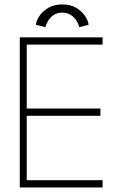

<svg xmlns="http://www.w3.org/2000/svg" viewBox="-20 -824 558 844"><path d="M67 -660H431V-628H97.5V-347H421.5V-315H97.5V-32H431V0H67ZM180 -704.5 137.5 -715Q139.5 -732.5 153.2 -753.5Q167 -774.5 192.2 -789.5Q217.5 -804.5 253.5 -804.5Q289.5 -804.5 314.5 -789.8Q339.5 -775 353.5 -754.2Q367.5 -733.5 369.5 -715L328 -704.5Q325.5 -718.5 316.2 -733.2Q307 -748 291.2 -758.2Q275.5 -768.5 253.5 -768.5Q231.5 -768.5 216 -758.2Q200.5 -748 191.8 -733.2Q183 -718.5 180 -704.5Z"/></svg>

Font: League Spartan Thin
Style: Regular
Weight: 100
Foundry: The League of Moveable Type
Version: Version 2.002